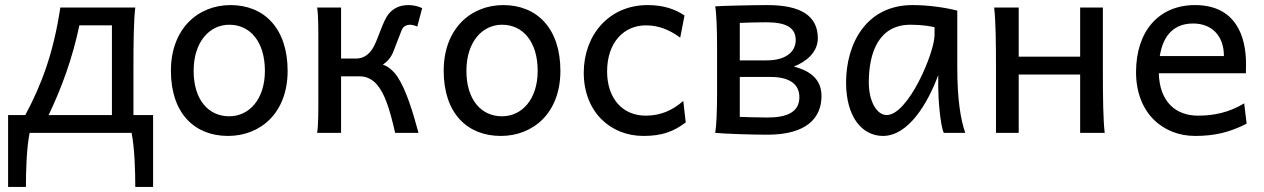

<svg xmlns="http://www.w3.org/2000/svg" viewBox="-20 -528 5023 763"><path d="M12.2 -70.8V214.8H83C83 152.8 85.4 61 97.7 0H502.9C515.1 61 517.6 152.8 517.6 214.8H588.4V-70.8H510.3V-258.8C510.3 -354 511.2 -446.8 517.6 -498H219.7C192.4 -315.9 144.5 -190.4 80.6 -70.8ZM173.3 -70.8C225.6 -180.7 267.6 -294.9 295.4 -427.2H424.8V-70.8Z M659.2 -246.6C659.2 -78.6 752.4 12.2 886.2 12.2C1014.6 12.2 1123 -78.6 1123 -246.6C1123 -414.6 1030.3 -507.8 896 -507.8C767.6 -507.8 659.2 -414.6 659.2 -246.6ZM749.5 -246.6C749.5 -360.8 812 -429.7 891.1 -429.7C975.1 -429.7 1032.7 -360.8 1032.7 -246.6C1032.7 -132.8 969.7 -65.9 891.1 -65.9C807.1 -65.9 749.5 -132.8 749.5 -246.6Z M1335.4 -498H1240.2C1245.1 -470.7 1245.1 -416.5 1245.1 -349.1V-148.9C1245.1 -81.5 1245.1 -27.3 1240.2 0H1335.4V-224.6H1411.1C1437.5 -224.6 1460.9 -211.4 1477.1 -192.9C1507.3 -158.2 1526.9 -103 1550.3 0H1643.1C1621.1 -81.1 1595.2 -168.5 1560.1 -222.2C1543.5 -247.1 1521.5 -265.1 1501.5 -271C1519.5 -283.2 1534.2 -300.3 1543 -322.3C1556.2 -356 1568.4 -389.6 1577.1 -410.2C1583 -423.8 1596.7 -429.7 1608.9 -429.7C1620.1 -429.7 1630.4 -425.8 1638.2 -422.4L1657.7 -495.6C1643.1 -502.9 1622.6 -507.8 1604 -507.8C1567.9 -507.8 1542.5 -495.1 1523.4 -471.2C1502.9 -445.3 1484.4 -380.9 1467.3 -346.7C1446.8 -305.7 1418.5 -295.4 1396.5 -295.4H1335.4Z M1743.2 -246.6C1743.2 -78.6 1836.4 12.2 1970.2 12.2C2098.6 12.2 2207 -78.6 2207 -246.6C2207 -414.6 2114.3 -507.8 1980 -507.8C1851.6 -507.8 1743.2 -414.6 1743.2 -246.6ZM1833.5 -246.6C1833.5 -360.8 1896 -429.7 1975.1 -429.7C2059.1 -429.7 2116.7 -360.8 2116.7 -246.6C2116.7 -132.8 2053.7 -65.9 1975.1 -65.9C1891.1 -65.9 1833.5 -132.8 1833.5 -246.6Z M2700.2 -466.3C2664.6 -490.7 2618.7 -507.8 2553.7 -507.8C2398.4 -507.8 2299.8 -386.7 2299.8 -239.3C2299.8 -83.5 2405.8 12.2 2536.6 12.2C2609.9 12.2 2655.8 -4.4 2705.1 -41.5L2695.3 -127C2652.8 -89.4 2605 -68.4 2546.4 -68.4C2451.7 -68.4 2392.6 -139.2 2392.6 -244.1C2392.6 -359.4 2459.5 -427.2 2546.4 -427.2C2596.7 -427.2 2639.2 -410.6 2683.1 -378.4Z M2919.9 -437C2934.1 -438 2998.5 -439.5 3024.9 -439.5C3106.9 -439.5 3142.1 -416.5 3142.1 -368.7C3142.1 -324.2 3105.5 -288.1 3027.3 -288.1H2919.9ZM3244.6 -146.5C3244.6 -221.7 3187 -249.5 3134.8 -263.7C3181.2 -281.2 3230 -318.8 3230 -376C3230 -465.3 3162.1 -507.8 3029.8 -507.8C2972.2 -507.8 2852.1 -504.9 2822.3 -502.9C2827.1 -475.6 2829.6 -408.7 2829.6 -341.8V-156.2C2829.6 -88.9 2827.1 -27.3 2822.3 0C2856 3.4 2960.9 7.3 3029.8 7.3C3185.1 7.3 3244.6 -59.1 3244.6 -146.5ZM2919.9 -222.2H3042C3116.7 -222.2 3156.7 -194.3 3156.7 -141.6C3156.7 -80.1 3103 -61 3029.8 -61C2991.7 -61 2932.6 -63 2919.9 -63.5Z M3708.5 -180.7C3708.5 -137.7 3716.3 -30.8 3730.5 0H3815.9C3796.9 -54.7 3784.2 -135.7 3784.2 -258.8V-485.8C3734.9 -498.5 3668.9 -507.8 3606 -507.8C3423.3 -507.8 3342.3 -355.5 3342.3 -200.2C3342.3 -62 3406.7 12.2 3488.8 12.2C3590.8 12.2 3667.5 -118.7 3708.5 -229.5ZM3598.6 -429.7C3647.5 -429.7 3677.7 -423.3 3693.8 -419.9V-388.2C3693.8 -318.8 3589.4 -70.8 3503.4 -70.8C3464.8 -70.8 3432.6 -124.5 3432.6 -200.2C3432.6 -317.9 3471.2 -429.7 3598.6 -429.7Z M3938 0H4028.3V-231.9H4272.5V0H4370.1C4363.8 -51.3 4362.8 -144 4362.8 -239.3V-498H4272.5V-302.7H4028.3V-498H3930.7C3937 -446.8 3938 -354 3938 -258.8Z M4931.2 -236.8C4931.6 -245.6 4931.6 -266.1 4931.6 -274.9C4931.6 -384.8 4890.1 -507.8 4729 -507.8C4584.5 -507.8 4494.6 -403.3 4494.6 -241.7C4494.6 -75.7 4604.5 12.2 4729 12.2C4804.2 12.2 4864.7 -1 4934.1 -36.6L4924.3 -117.2C4864.7 -81.1 4804.2 -68.4 4741.2 -68.4C4652.8 -68.4 4588.4 -122.6 4585 -236.8ZM4588.9 -305.2C4603 -393.6 4650.4 -434.6 4721.7 -434.6C4792.5 -434.6 4843.8 -389.2 4843.8 -305.2Z"/></svg>

Font: Andika
Style: Regular
Weight: 400
Designer: Victor Gaultney, Annie Olsen, Julie Remington, Don Collingsworth, Eric Hays
Foundry: SIL International
Version: Version 1.000